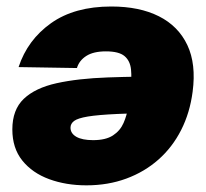

<svg xmlns="http://www.w3.org/2000/svg" viewBox="-20 -554 629 585"><path d="M319.3 -534.2Q404.8 -534.2 464.1 -504.4Q523.4 -474.6 550.8 -416.7Q578.1 -358.9 566.9 -274.4Q558.6 -210.4 532 -158Q505.4 -105.5 462.9 -67.9Q420.4 -30.3 364.7 -9.8Q309.1 10.7 243.2 10.7Q181.2 10.7 129.9 -8.1Q78.6 -26.9 48.1 -64.7Q17.6 -102.5 17.6 -159.7Q17.6 -219.7 52.5 -252.9Q87.4 -286.1 152.6 -300.5Q217.8 -314.9 308.8 -318.1Q399.9 -321.3 512.7 -321.3L494.6 -209.5Q397.5 -209.5 338.1 -206.8Q278.8 -204.1 247.8 -199Q216.8 -193.8 205.8 -185.5Q194.8 -177.2 194.8 -165Q194.8 -147.5 212.6 -137.2Q230.5 -127 263.7 -127Q302.2 -127 324.2 -141.4Q346.2 -155.8 356.4 -179.2Q366.7 -202.6 370.6 -229.2Q374.5 -255.9 377.4 -280.8Q381.8 -315.9 379.2 -342.3Q376.5 -368.7 359.4 -383.1Q342.3 -397.5 302.7 -397.5Q264.6 -397.5 242.9 -383.5Q221.2 -369.6 214.4 -346.7L36.6 -349.6Q64 -432.6 135.5 -483.4Q207 -534.2 319.3 -534.2Z"/></svg>

Font: Inter 28pt Black
Style: Italic
Weight: 900
Italic angle: -9.3988°
Designer: Rasmus Andersson
Foundry: rsms
Version: Version 4.001;git-66647c0bb